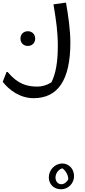

<svg xmlns="http://www.w3.org/2000/svg" viewBox="-56 -460 624 1408"><path d="M460 -148C460 -240 444 -350 428 -440H420L336 -428C356 -309 368 -226 368 -124C368 -4 353 80 321 144C284 167 249 175 218 175C139 175 73 155 0 68H-8L-36 140C11 201 92 260 190 260C368 260 460 128 460 -148ZM148 -123C179 -123 202 -145 202 -177C202 -209 179 -231 148 -231C117 -231 94 -209 94 -177C94 -145 117 -123 148 -123ZM402 739C345 739 302 787 302 841C302 887 335 928 392 928C447 928 487 882 487 832C487 774 445 739 402 739ZM394 891C369 891 351 870 351 842C351 817 367 785 401 774C424 790 443 819 445 853C438 872 416 891 394 891Z"/></svg>

Font: Kufam Arabic Latin Roman Normal
Style: Regular
Weight: 400
Designer: Wael Morcos & Artur Schmal
Version: Version 1.200;PS 001.200;hotconv 1.0.88;makeotf.lib2.5.64775